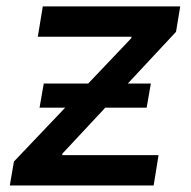

<svg xmlns="http://www.w3.org/2000/svg" viewBox="-20 -565 582 585"><path d="M529.1 -545.5H110.4L95.2 -453.1H381L379.6 -448.2L248.6 -310.4H113.3L100.5 -236.9H178.6L22.4 -72.8L9.9 0H448.2L463.1 -92.3H169L170.5 -97.3L300.8 -236.9H426.8L439.6 -310.4H369.3L516.3 -468Z"/></svg>

Font: TID UI Medium
Style: Italic
Weight: 500
Italic angle: -9.39999°
Designer: The TID Project Authors
Foundry: Bakken & Bæck
Version: Version 1.001;hotconv 1.0.109;makeotfexe 2.5.65596